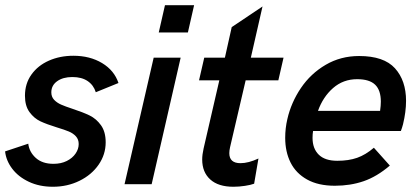

<svg xmlns="http://www.w3.org/2000/svg" viewBox="-23 -710 1610 740"><path d="M-3.4 -126.5 85.9 -156.2Q89.8 -124 115 -101.3Q140.1 -78.6 183.1 -78.6Q212.4 -78.6 234.4 -89.6Q256.3 -100.6 268.3 -118.2Q280.3 -135.7 280.3 -154.8Q280.3 -172.9 269.5 -184.6Q258.8 -196.3 242.4 -203.1Q226.1 -210 196.8 -218.8Q157.2 -231 132.8 -242.4Q108.4 -253.9 90.8 -277.8Q73.2 -301.8 73.2 -340.8Q73.2 -387.7 98.1 -422.6Q123 -457.5 165.5 -476.3Q208 -495.1 259.8 -495.1Q323.7 -495.1 370.6 -466.8Q417.5 -438.5 433.6 -390.1L346.2 -354.5Q337.9 -381.8 314.9 -397.5Q292 -413.1 255.9 -413.1Q219.7 -413.1 197.3 -397Q174.8 -380.9 174.8 -354Q174.8 -336.9 185.5 -325.4Q196.3 -314 212.4 -306.9Q228.5 -299.8 256.8 -290.5Q296.9 -277.3 322.5 -264.9Q348.1 -252.4 366.2 -227.3Q384.3 -202.1 384.3 -161.6Q384.3 -114.7 357.2 -75.4Q330.1 -36.1 283.4 -13.2Q236.8 9.8 180.7 9.8Q128.9 9.8 88.4 -9.3Q47.9 -28.3 24.2 -59.6Q0.5 -90.8 -3.4 -126.5Z M588.9 -585 612.8 -689.9H725.1L701.2 -585ZM457 0 569.3 -487.8H673.3L561.5 0Z M756.3 -95.2Q756.3 -113.8 761.7 -137.7L822.3 -400.4H744.1L764.2 -487.8H843.8L870.1 -605.5L988.8 -685.1L943.8 -487.8H1069.8L1049.8 -400.4H923.8L863.8 -143.1Q860.8 -129.9 860.8 -119.6Q860.8 -81.1 903.8 -81.1Q934.6 -81.1 973.1 -99.1L956.5 -2Q943.8 2.9 921.1 6.3Q898.4 9.8 876.5 9.8Q818.4 9.8 787.4 -18.3Q756.3 -46.4 756.3 -95.2Z M1076.2 -178.7Q1076.2 -215.8 1084.5 -251Q1099.1 -314.9 1136.7 -370.6Q1174.3 -426.3 1232.2 -460.2Q1290 -494.1 1361.3 -494.1Q1456.5 -494.1 1499.3 -446.8Q1542 -399.4 1542 -321.3Q1542 -279.3 1530.3 -231Q1526.4 -216.3 1522 -205.1H1183.6Q1181.6 -192.9 1181.6 -178.7Q1181.6 -137.2 1205.6 -113.8Q1229.5 -90.3 1276.9 -90.3Q1320.8 -90.3 1353.5 -101.8Q1386.2 -113.3 1418 -140.6L1479.5 -71.8Q1429.7 -29.3 1378.7 -11.7Q1327.6 5.9 1267.6 5.9Q1203.6 5.9 1160.6 -18.1Q1117.7 -42 1096.9 -83.5Q1076.2 -125 1076.2 -178.7ZM1441.9 -282.7Q1444.8 -302.7 1444.8 -318.4Q1444.8 -362.3 1422.9 -383.5Q1400.9 -404.8 1353.5 -404.8Q1299.8 -404.8 1260.7 -370.6Q1221.7 -336.4 1202.6 -282.7Z"/></svg>

Font: Acari Sans SemiBold
Style: Italic
Weight: 600
Italic angle: -13°
Designer: Alfredo Marco Pradil and Stefan Peev
Foundry: Hanken Design Co.
Version: Version 1.045;January 11, 2019;FontCreator 11.5.0.2425 64-bi